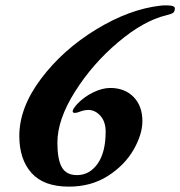

<svg xmlns="http://www.w3.org/2000/svg" viewBox="-20 -682 672 716"><path d="M52 -175Q52 -281 133.5 -389Q215 -497 339 -572.5Q463 -648 579 -661Q587 -662 602 -662Q632 -662 632 -651Q632 -640 626.5 -635Q621 -630 600 -625Q516 -605 420.5 -524.5Q325 -444 259.5 -340Q194 -236 194 -150Q194 -88 210.5 -58.5Q227 -29 267 -29Q314 -29 344 -71.5Q374 -114 374 -191Q374 -228 354.5 -250Q335 -272 309 -272Q294 -272 276 -265Q267 -261 259 -261Q251 -261 251 -267Q251 -275 267 -293Q292 -320 326.5 -337Q361 -354 391 -354Q445 -354 478 -320.5Q511 -287 511 -230Q511 -181 478 -123.5Q445 -66 382.5 -26Q320 14 237 14Q143 14 97.5 -37Q52 -88 52 -175Z"/></svg>

Font: EB Garamond ExtraBold
Style: Italic
Weight: 800
Italic angle: -17.2°
Designer: Georg Duffner and Octavio Pardo
Foundry: Georg Duffner
Version: Version 1.000